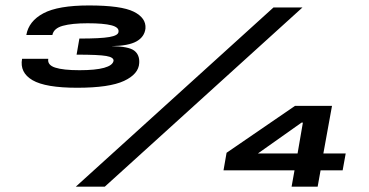

<svg xmlns="http://www.w3.org/2000/svg" viewBox="-20 -702 1387 722"><path d="M270 -372Q391.5 -372 446.5 -397.8Q501.5 -423.5 503.5 -465Q505.5 -496 484.5 -511.8Q463.5 -527.5 399 -528.5Q463.5 -529.5 493.5 -546.5Q523.5 -563.5 527 -595Q530 -634.5 483 -658Q436 -681.5 314.5 -681.5Q198.5 -681.5 143.2 -652Q88 -622.5 79 -570.5H177Q182 -595.5 216.2 -605Q250.5 -614.5 309.5 -614.5Q369.5 -614.5 399.2 -606.8Q429 -599 425.5 -581.5Q424 -568.5 391.5 -562.8Q359 -557 278.5 -557L268 -496.5Q351 -496.5 379.5 -491.5Q408 -486.5 407 -473.5Q404 -456 371.5 -447Q339 -438 279 -438Q217.5 -438 187.5 -447.8Q157.5 -457.5 161.5 -481H63Q53.5 -429 102.2 -400.5Q151 -372 270 -372ZM265 0H374L1117.5 -674H1008.5ZM1076.5 0H1174.5L1185.5 -61.5H1268.5L1280 -125H1196L1228.5 -304H1089.5L832 -127.5L820.5 -61.5H1087.5ZM950 -125 1114 -241H1119L1099 -125Z"/></svg>

Font: Anybody Expanded ExtraBold
Style: Italic
Weight: 800
Width: 7
Italic angle: -10°
Version: Version 1.113;gftools[0.9.25]